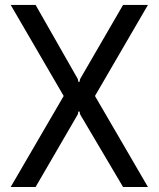

<svg xmlns="http://www.w3.org/2000/svg" viewBox="-20 -747 634 767"><path d="M122.2 -727.3 289.8 -433.2Q292.6 -429 292.6 -420.5H298.3Q298.3 -429 301.1 -433.2L471.6 -727.3H571L359.4 -363.6L571 0H471.6L301.1 -288.4Q298.3 -292.6 298.3 -301.1H292.6Q292.6 -292.6 289.8 -288.4L122.2 0H22.7L234.4 -363.6L22.7 -727.3Z"/></svg>

Font: Interface
Style: Regular
Weight: 400
Designer: Rasmus Andersson
Foundry: rsms
Version: Version 1.8